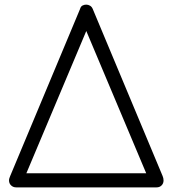

<svg xmlns="http://www.w3.org/2000/svg" viewBox="-20 -810 740 830"><path d="M50 0Q37 0 28 -8.5Q19 -17 19 -30Q19 -35 20.5 -39.5Q22 -44 24 -49L326 -771Q329 -782 336.5 -786Q344 -790 353 -790Q361 -790 369 -785.5Q377 -781 381 -771L683 -49Q685 -44 686 -39.5Q687 -35 687 -30Q687 -17 678.5 -8.5Q670 0 657 0ZM94 -61H612L353 -676Z"/></svg>

Font: ComfortaaLight
Style: Regular
Weight: 300
Designer: Johan Aakerlund
Foundry: Johan Aakerlund
Version: Version 3.104; ttfautohint (v1.8.1.43-b0c9)